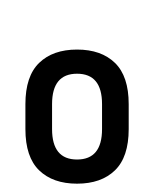

<svg xmlns="http://www.w3.org/2000/svg" viewBox="-20 -867 370 461"><path d="M41 -557V-617Q41 -684 74 -716Q107 -748 165 -748Q223 -748 256 -716Q289 -684 289 -617V-557Q289 -490 256 -458Q223 -426 165 -426Q107 -426 74 -458Q41 -490 41 -557ZM225 -557V-617Q225 -690 165 -690Q105 -690 105 -617V-557Q105 -484 165 -484Q225 -484 225 -557ZM165 -847Z"/></svg>

Font: D-DIN
Style: Regular
Weight: 400
Designer: Charles Nix
Foundry: Datto Inc.
Version: Version 1.00